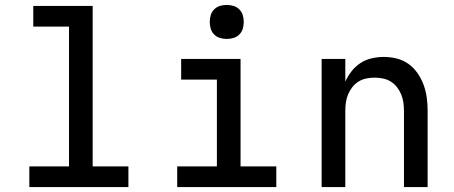

<svg xmlns="http://www.w3.org/2000/svg" viewBox="-20 -759 1840 779"><path d="M99 0V-84H260V-651H115V-735H356V-84H501V0Z M699 0V-84H860V-436H715V-520H956V-84H1101V0ZM900 -601Q886 -601 872.5 -605Q859 -609 849 -619Q839 -629 835 -642.5Q831 -656 831 -670Q831 -684 835 -697.5Q839 -711 849 -721Q859 -731 872.5 -735Q886 -739 900 -739Q914 -739 927.5 -735Q941 -731 951 -721Q961 -711 965 -697.5Q969 -684 969 -670Q969 -656 965 -642.5Q961 -629 951 -619Q941 -609 927.5 -605Q914 -601 900 -601Z M1285 0V-520H1381V-428Q1391 -450 1406.5 -470Q1422 -490 1443 -503.5Q1464 -517 1488.5 -522.5Q1513 -528 1537 -528Q1564 -528 1590 -521.5Q1616 -515 1637.5 -499.5Q1659 -484 1674.5 -461.5Q1690 -439 1699 -414Q1708 -389 1711.5 -363Q1715 -337 1715 -310V0H1619V-310Q1619 -327 1616.5 -344Q1614 -361 1607.5 -376.5Q1601 -392 1590.5 -405.5Q1580 -419 1565.5 -428Q1551 -437 1534 -440.5Q1517 -444 1500 -444Q1483 -444 1466 -440.5Q1449 -437 1434.5 -428Q1420 -419 1409.5 -405.5Q1399 -392 1392.5 -376.5Q1386 -361 1383.5 -344Q1381 -327 1381 -310V0Z"/></svg>

Font: Iosevka Fixed Medium Extended
Style: Regular
Weight: 500
Width: 7
Monospace: yes
Designer: Belleve Invis
Foundry: Belleve Invis
Version: Version 24.1.1; ttfautohint (v1.8.4)